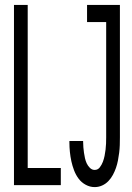

<svg xmlns="http://www.w3.org/2000/svg" viewBox="-20 -755 540 783"><path d="M366 8Q347 8 329.5 -1.5Q312 -11 300.5 -26.5Q289 -42 282 -60.5Q275 -79 271 -97.5Q267 -116 265 -135.5Q263 -155 263 -174V-180H319V-177Q319 -165 320 -154Q321 -143 322.5 -132Q324 -121 326.5 -110Q329 -99 333.5 -89Q338 -79 346.5 -70.5Q355 -62 366 -62Q379 -62 387 -72.5Q395 -83 399.5 -95Q404 -107 406.5 -119.5Q409 -132 410.5 -144.5Q412 -157 412.5 -169.5Q413 -182 413 -195V-665H335V-735H469V-195Q469 -179 468.5 -163.5Q468 -148 466 -132Q464 -116 461 -100.5Q458 -85 453 -70.5Q448 -56 440.5 -42Q433 -28 422 -16.5Q411 -5 396.5 1.5Q382 8 366 8ZM37 0V-735H93V-70H228V0Z"/></svg>

Font: Iosevka MaddieWtf
Style: Regular
Weight: 400
Monospace: yes
Designer: Belleve Invis
Foundry: Belleve Invis
Version: Version 31.3.0; ttfautohint (v1.8.3)